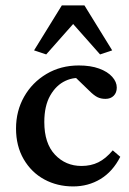

<svg xmlns="http://www.w3.org/2000/svg" viewBox="-20 -668 466 696"><path d="M245.1 7.8Q187.5 7.8 140.6 -17.6Q93.8 -43 65.9 -90.8Q38.1 -138.7 38.1 -202.1Q38.1 -265.6 67.4 -317.4Q96.7 -369.1 148.4 -399.9Q200.2 -430.7 265.6 -430.7Q308.6 -430.7 339.4 -419.4Q370.1 -408.2 386.7 -389.6Q403.3 -371.1 403.3 -350.6Q403.3 -332 392.1 -320.8Q380.9 -309.6 362.3 -309.6Q345.7 -309.6 333 -315.9Q320.3 -322.3 303.7 -338.9L247.1 -393.6L286.1 -382.8Q251 -390.6 217.3 -375Q183.6 -359.4 162.1 -321.8Q140.6 -284.2 140.6 -225.6Q140.6 -148.4 179.2 -107.4Q217.8 -66.4 275.4 -66.4Q309.6 -66.4 336.4 -79.6Q363.3 -92.8 388.7 -123L416 -99.6Q388.7 -45.9 344.2 -19Q299.8 7.8 245.1 7.8ZM386.7 -485.4 342.8 -470.7 214.8 -615.2H275.4L147.5 -470.7L103.5 -485.4L204.1 -648.4H286.1Z"/></svg>

Font: Crimson Pro Medium
Style: Regular
Weight: 500
Designer: Jacques Le Bailly
Foundry: Baron von Fonthausen
Version: Version 1.003